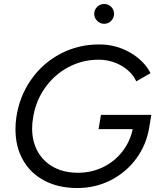

<svg xmlns="http://www.w3.org/2000/svg" viewBox="-20 -936 800 968"><path d="M58 -284Q58 -315 62 -342Q77 -448 135.5 -532.5Q194 -617 284 -664.5Q374 -712 480 -712Q565 -712 636 -671Q707 -630 739 -567L667 -526Q644 -575 591.5 -605Q539 -635 477 -635Q395 -635 324 -597Q253 -559 205.5 -491Q158 -423 146 -337Q142 -314 142 -288Q142 -222 170.5 -171.5Q199 -121 251 -93Q303 -65 373 -65Q441 -65 499 -93Q557 -121 596.5 -171.5Q636 -222 649 -285H477L489 -357H743L732 -292Q718 -206 667 -136.5Q616 -67 538.5 -27.5Q461 12 370 12Q275 12 204.5 -25Q134 -62 96 -129Q58 -196 58 -284ZM455 -866Q455 -887 470 -901.5Q485 -916 505 -916Q526 -916 540.5 -901.5Q555 -887 555 -866Q555 -846 540.5 -831Q526 -816 505 -816Q485 -816 470 -831Q455 -846 455 -866Z"/></svg>

Font: Oak Sans
Style: Italic
Weight: 400
Italic angle: -9.49998°
Foundry: Erik Kennedy, Walven
Version: Version 1.000